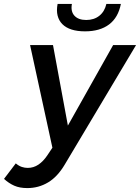

<svg xmlns="http://www.w3.org/2000/svg" viewBox="-88 -761 714 980"><path d="M606.5 -531 242.5 79Q205.5 141.5 157.2 170.2Q109 199 51.5 199Q12.5 199 -15.2 186.8Q-43 174.5 -67.5 152L-7.5 73Q9 86.5 23.8 91.2Q38.5 96 53.5 96Q83 96 107.8 79.5Q132.5 63 153.5 32L179.5 -7L65.5 -531H182.5L258.5 -120L489.5 -531ZM346 -601Q306.5 -601 277.5 -610.2Q248.5 -619.5 230.5 -637.5Q212.5 -655.5 206 -681.5Q199.5 -707.5 206 -741H279Q272 -702.5 292 -680.8Q312 -659 352 -659Q392 -659 419 -680.5Q446 -702 455 -741H529Q515.5 -671.5 468.8 -636.2Q422 -601 346 -601Z"/></svg>

Font: Argentum Sans
Style: Italic
Weight: 400
Italic angle: -11.3099°
Designer: Julieta Ulanovsky, Owen Earl, Rasmus Andersson, Cristiano Sobral
Foundry: The Argentum Sans Project Authors
Version: Version 3.131; ttfautohint (v1.8.4.7-5d5b-dirty)